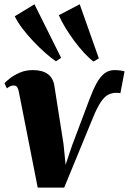

<svg xmlns="http://www.w3.org/2000/svg" viewBox="-28 -848 589 878"><path d="M381.5 -395Q398 -439 414.2 -468.2Q430.5 -497.5 450 -512.5Q469.5 -527.5 496 -527.5Q511 -527.5 525.2 -525.2Q539.5 -523 541.5 -521.5L522.5 -422Q519.5 -423 513 -423.2Q506.5 -423.5 503 -423.5Q485.5 -423.5 468.5 -415.8Q451.5 -408 433.8 -382.5Q416 -357 394.5 -303.5L265.5 10H144.5L58 -429Q55 -443.5 50 -450.2Q45 -457 34 -457Q25 -457 17.8 -453.2Q10.5 -449.5 3.5 -444L-7.5 -467.5Q-2.5 -473.5 15.2 -488Q33 -502.5 60.5 -515Q88 -527.5 122.5 -527.5Q165.5 -527.5 190.2 -509.5Q215 -491.5 220.5 -456.5L262.5 -189L272 -94.5L301 -181ZM228 -567.5Q206.5 -582 179.2 -606Q152 -630 124.8 -658.8Q97.5 -687.5 75 -717Q52.5 -746.5 39.5 -773.5L129.5 -828.5L251.5 -583.5ZM399.5 -566.5Q378.5 -582.5 355.8 -607.2Q333 -632 311.2 -661.5Q289.5 -691 271 -721.2Q252.5 -751.5 241 -778.5L336.5 -828.5L424 -581Z"/></svg>

Font: Merriweather 120pt Black
Style: Italic
Weight: 900
Italic angle: -7.8°
Version: Version 2.101